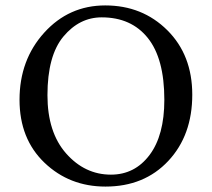

<svg xmlns="http://www.w3.org/2000/svg" viewBox="-20 -678 781 708"><path d="M355 -614Q273 -614 214 -543.5Q155 -473 155 -327Q155 -190 224 -112Q293 -34 389 -34Q477 -34 531.5 -106.5Q586 -179 586 -310Q586 -462 525 -538Q464 -614 355 -614ZM689 -329Q689 -179 600.5 -84.5Q512 10 369 10Q236 10 144 -78Q52 -166 52 -310Q52 -457 143 -557.5Q234 -658 368 -658Q505 -658 597 -566.5Q689 -475 689 -329Z"/></svg>

Font: Libertinus Sans
Style: Regular
Weight: 400
Designer: Philipp H. Poll
Foundry: Khaled Hosny
Version: Version 6.1